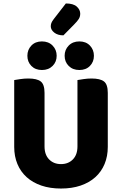

<svg xmlns="http://www.w3.org/2000/svg" viewBox="-20 -1070 704 1108"><path d="M332 18Q269 18 219 1Q169 -16 134 -47.5Q99 -79 80.5 -123.5Q62 -168 62 -222V-608Q74 -610 97 -613.5Q120 -617 143 -617Q193 -617 215 -600Q237 -583 237 -534V-225Q237 -177 263.5 -150Q290 -123 332 -123Q374 -123 400.5 -150Q427 -177 427 -225V-608Q439 -610 462 -613.5Q485 -617 508 -617Q558 -617 580 -600Q602 -583 602 -534V-222Q602 -168 583.5 -123.5Q565 -79 530 -47.5Q495 -16 445 1Q395 18 332 18ZM307 -748Q307 -713 283.5 -689.5Q260 -666 222 -666Q184 -666 161 -689.5Q138 -713 138 -748Q138 -783 161 -807Q184 -831 222 -831Q260 -831 283.5 -807Q307 -783 307 -748ZM522 -748Q522 -713 499 -689.5Q476 -666 438 -666Q400 -666 376.5 -689.5Q353 -713 353 -748Q353 -783 376.5 -807Q400 -831 438 -831Q476 -831 499 -807Q522 -783 522 -748ZM360 -1050Q403 -1050 423 -1032Q443 -1014 443 -991Q443 -974 434.5 -960.5Q426 -947 408 -929L346 -866Q313 -866 293 -882Q273 -898 273 -918Q273 -928 276.5 -937.5Q280 -947 291 -961Z"/></svg>

Font: Baloo Paaji 2 ExtraBold
Style: Regular
Weight: 800
Designer: Shuchita Grover, Noopur Datye and Ek Type
Foundry: Ek Type
Version: Version 1.640;hotconv 1.0.111;makeotfexe 2.5.65597; ttfautoh